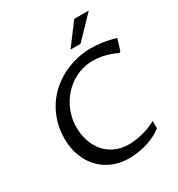

<svg xmlns="http://www.w3.org/2000/svg" viewBox="-218 -1081 1141 1231"><g transform="rotate(-30 352.5 -465.5)"><path d="M626 -68.8Q595.7 -44.9 561.8 -29.5Q527.8 -14.2 494.4 -5.4Q460.9 3.4 430.4 6.6Q399.9 9.8 377 9.8Q312 9.8 257.3 -13.2Q202.6 -36.1 163.1 -77.6Q123.5 -119.1 101.6 -177.2Q79.6 -235.4 79.6 -305.7Q79.6 -371.1 96.7 -427.7Q113.8 -484.4 143.8 -531Q173.8 -577.6 215.1 -613.8Q256.3 -649.9 304.9 -674.6Q353.5 -699.2 407.2 -712.2Q460.9 -725.1 516.1 -725.1Q549.8 -725.1 596.7 -719Q643.6 -712.9 695.8 -696.8L669.4 -611.8L659.2 -606.9Q633.8 -619.1 609.6 -627.4Q585.4 -635.7 563.2 -640.6Q541 -645.5 521.5 -647.5Q502 -649.4 485.8 -649.4Q443.8 -649.4 404.8 -637.7Q365.7 -626 332 -605Q298.3 -584 270.8 -554.4Q243.2 -524.9 223.4 -489.5Q203.6 -454.1 192.9 -413.6Q182.1 -373 182.1 -329.6Q182.1 -278.3 197.3 -231.2Q212.4 -184.1 242.7 -147.7Q272.9 -111.3 318.1 -89.8Q363.3 -68.4 423.3 -68.4Q442.4 -68.4 466.3 -71.3Q490.2 -74.2 516.8 -80.6Q543.5 -86.9 571.5 -97.2Q599.6 -107.4 626 -122.6ZM398.9 -782.2 517.6 -940.9H625.5L472.7 -782.2Z"/></g></svg>

Font: Proza Libre
Style: Italic
Weight: 400
Designer: Jasper de Waard
Foundry: Jasper de Waard
Version: Version 1.000; ttfautohint (v1.4.1.8-43bc)